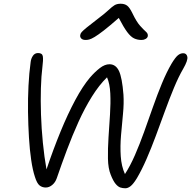

<svg xmlns="http://www.w3.org/2000/svg" viewBox="-20 -996 1024 1028"><path d="M651 12Q637 12 624.5 8Q612 4 599 -11.5Q586 -27 573 -60Q559 -94 558 -146.5Q557 -199 561 -260.5Q565 -322 569 -383Q573 -444 570.5 -496Q568 -548 553 -582Q511 -541 472.5 -479.5Q434 -418 400.5 -344Q367 -270 338 -192.5Q309 -115 284 -42Q276 -19 259.5 -5.5Q243 8 225 8Q206 8 192 -3Q178 -14 167 -49Q155 -85 147 -139.5Q139 -194 135 -260Q131 -326 130 -397Q129 -468 132.5 -536.5Q136 -605 144 -663Q146 -682 156 -697Q166 -712 184 -712Q207 -712 209.5 -693.5Q212 -675 207 -637Q201 -590 199 -524Q197 -458 199.5 -383Q202 -308 209.5 -232Q217 -156 229 -89Q265 -196 304 -291Q343 -386 383 -460.5Q423 -535 462 -581Q488 -611 514.5 -631.5Q541 -652 566 -652Q600 -652 617 -616Q634 -580 641 -489Q644 -442 638.5 -386Q633 -330 628 -271.5Q623 -213 626.5 -159.5Q630 -106 649 -64Q677 -107 702.5 -165.5Q728 -224 751.5 -289.5Q775 -355 798.5 -422Q822 -489 847 -549.5Q872 -610 899 -656Q919 -689 932.5 -700Q946 -711 961 -711Q979 -711 983 -692Q987 -673 961 -628Q936 -585 911.5 -526Q887 -467 863 -401Q839 -335 814.5 -269Q790 -203 764.5 -144.5Q739 -86 713 -42Q694 -11 679.5 0.5Q665 12 651 12ZM439 -782Q422 -782 414.5 -790.5Q407 -799 410 -810Q411 -817 417.5 -824.5Q424 -832 444 -848.5Q464 -865 506 -897Q543 -925 561.5 -942.5Q580 -960 593 -968Q606 -976 626 -976Q647 -976 660.5 -966Q674 -956 689 -925Q711 -879 730.5 -857.5Q750 -836 762 -825.5Q774 -815 771 -801Q769 -793 759.5 -787.5Q750 -782 738 -782Q716 -782 698 -790.5Q680 -799 661 -824.5Q642 -850 616 -900Q567 -857 536 -833Q505 -809 486.5 -798Q468 -787 457.5 -784.5Q447 -782 439 -782Z"/></svg>

Font: Shantell Sans Normal
Style: Italic
Weight: 300
Italic angle: -11.31°
Designer: Stephen Nixon, Anya Danilova, Shantell Martin
Foundry: Arrow Type
Version: Version 1.008;[a672d596b]